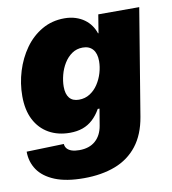

<svg xmlns="http://www.w3.org/2000/svg" viewBox="-86 -612 804 897"><g transform="rotate(-10 316.5 -163.5)"><path d="M240.2 212.9Q156.7 212.9 103 190.9Q49.3 168.9 23.4 130.9Q-2.4 92.8 -2.4 44.4L174.8 39.1Q175.8 52.2 183.6 61.3Q191.4 70.3 205.8 75.2Q220.2 80.1 241.7 80.1Q289.1 80.1 317.9 54.9Q346.7 29.8 354.5 -15.6L367.7 -94.7H359.4Q342.8 -65.4 321.5 -45.9Q300.3 -26.4 273.4 -16.8Q246.6 -7.3 212.4 -7.3Q155.8 -7.3 112.8 -31.7Q69.8 -56.2 46.1 -102.3Q22.5 -148.4 22.5 -214.4Q22.5 -274.4 40.3 -332.3Q58.1 -390.1 91.3 -436.8Q124.5 -483.4 172.1 -511Q219.7 -538.6 278.8 -538.6Q307.6 -538.6 331.3 -531Q355 -523.4 373 -510.3Q391.1 -497.1 403.3 -479.7Q415.5 -462.4 421.9 -442.4H424.3L438.5 -529.3H632.8L549.3 -23.4Q535.6 58.6 494.6 111.1Q453.6 163.6 389.2 188.2Q324.7 212.9 240.2 212.9ZM280.8 -152.3Q310.1 -152.3 333 -167Q356 -181.6 371.8 -205.8Q387.7 -230 396 -258.3Q404.3 -286.6 404.3 -313.5Q404.3 -350.1 387.5 -369.6Q370.6 -389.2 339.8 -389.2Q310.5 -389.2 288.3 -373.8Q266.1 -358.4 251 -333.7Q235.8 -309.1 228.3 -280Q220.7 -251 220.7 -224.1Q220.7 -189.5 235.8 -170.9Q251 -152.3 280.8 -152.3Z"/></g></svg>

Font: Inter 24pt Black
Style: Italic
Weight: 900
Italic angle: -9.3988°
Designer: Rasmus Andersson
Foundry: rsms
Version: Version 4.001;git-66647c0bb